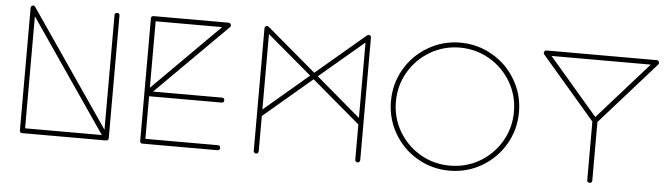

<svg xmlns="http://www.w3.org/2000/svg" viewBox="-48 -943 3989 1149"><g transform="rotate(5 1946.5 -368.5)"><path d="M96.2 0C96.2 9.3 101.6 15.1 110.8 15.1H612.8C624 15.1 629.9 10.3 629.9 0V-735.8C629.9 -746.1 625 -751 614.7 -751C605 -751 600.1 -746.1 600.1 -735.8V-47.9L123 -744.1C120.1 -749 116.2 -751.5 111.8 -751.5C110.4 -751.5 108.4 -751 106.4 -750.5C99.6 -748 96.2 -743.2 96.2 -735.8ZM126 -688 586.9 -15.1H126Z M818.8 0C818.8 10.3 823.7 15.1 834 15.1H1283.7C1293.9 15.1 1298.8 10.3 1298.8 0C1298.8 -10.3 1293.9 -15.1 1283.7 -15.1H848.6V-271H1283.7C1293.9 -271 1298.8 -275.9 1298.8 -285.6C1298.8 -295.9 1293.9 -300.8 1283.7 -300.8H869.6L1294.9 -725.1C1297.9 -728 1299.3 -731.4 1299.3 -734.9C1299.3 -737.3 1298.8 -739.3 1297.9 -741.7C1294.9 -748 1290 -751 1283.7 -751H834C823.7 -751 818.8 -746.1 818.8 -735.8ZM848.6 -721.2H1248L848.6 -321.8Z M1501 0C1501 7.8 1507.8 15.1 1515.6 15.1C1523.9 15.1 1530.8 7.8 1530.8 0V-211.9L1820.8 -458L2110.8 -211.9V0C2110.8 7.8 2117.7 15.1 2125.5 15.1C2133.8 15.1 2140.6 7.8 2140.6 0V-735.8C2140.6 -742.7 2137.7 -747.6 2131.8 -750C2129.4 -751 2127.4 -751.5 2125.5 -751.5C2122.1 -751.5 2118.7 -750 2115.7 -747.1L1820.8 -497.1L1525.9 -747.1C1522.5 -750 1519 -751.5 1515.6 -751.5C1513.2 -751.5 1511.2 -751 1509.3 -750C1503.9 -747.1 1501 -742.2 1501 -735.8ZM1530.8 -704.1 1797.9 -478 1530.8 -251ZM2110.8 -704.1V-251L1843.8 -478Z M2344.2 -175.3C2378.9 -116.2 2425.3 -69.8 2484.4 -35.2C2543.5 -1 2607.4 16.1 2677.2 16.1C2747.1 16.1 2811 -1 2870.1 -35.2C2929.2 -69.8 2976.1 -116.2 3010.3 -175.3C3044.9 -234.4 3062 -298.8 3062 -368.7C3062 -438.5 3044.9 -502.4 3010.3 -561.5C2976.1 -620.6 2929.2 -667 2870.1 -701.2C2811 -735.8 2747.1 -752.9 2677.2 -752.9C2607.4 -752.9 2543.5 -735.8 2484.4 -701.2C2425.3 -667 2378.9 -620.6 2344.2 -561.5C2310.1 -502.4 2293 -438.5 2293 -368.7C2293 -298.8 2310.1 -234.4 2344.2 -175.3ZM2370.1 -546.4C2401.9 -600.6 2444.8 -643.6 2499 -675.3C2553.2 -707 2612.8 -723.1 2677.2 -723.1C2741.7 -723.1 2801.3 -707 2855.5 -675.3C2909.7 -643.6 2952.6 -600.6 2984.4 -546.4C3016.1 -492.2 3031.7 -432.6 3031.7 -368.2C3031.7 -304.2 3016.1 -244.6 2984.4 -190.4C2952.6 -136.2 2909.7 -93.3 2855.5 -61.5C2801.3 -29.8 2741.7 -14.2 2677.2 -14.2C2612.8 -14.2 2553.2 -29.8 2499 -61.5C2444.8 -93.3 2401.9 -136.2 2370.1 -190.4C2338.4 -244.6 2322.8 -304.2 2322.8 -368.2C2322.8 -432.6 2338.4 -492.2 2370.1 -546.4Z M3180.7 -742.7C3179.7 -740.2 3179.2 -738.3 3178.7 -735.8C3179.2 -732.4 3180.2 -729.5 3182.6 -726.1L3504.4 -351.1V0C3504.4 10.3 3509.3 15.1 3519.5 15.1C3529.8 15.1 3534.7 10.3 3534.7 0V-351.1L3867.7 -726.1C3870.1 -729 3871.1 -731.9 3871.1 -735.4C3871.1 -737.8 3870.6 -739.7 3869.6 -742.2C3866.7 -748 3862.3 -751 3856.4 -751H3194.3C3188 -751 3183.1 -748 3180.7 -742.7ZM3822.8 -721.2 3519.5 -379.9 3226.6 -721.2Z"/></g></svg>

Font: Nemoy
Style: Light
Weight: 300
Designer: BSozoo
Foundry: BSozoo
Version: Version 001.000